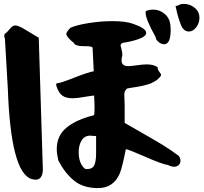

<svg xmlns="http://www.w3.org/2000/svg" viewBox="-20 -935 1040 981"><path d="M4 -762Q15 -768 29.5 -786.5Q44 -805 57 -805Q74 -805 103 -787Q122 -775 146.5 -761Q171 -747 178 -742L199 -67Q197 -17 162 -17Q154 -17 142 -20Q35 -52 20 -482L5 -739Q-1 -749 4 -762ZM269 -493Q263 -510 274 -510Q288 -510 359 -538Q430 -566 459 -571L453 -692Q448 -699 419 -699H407Q364 -699 357 -716Q319 -746 319 -762Q319 -772 340 -793Q370 -807 432.5 -817Q495 -827 555 -827Q623 -827 661 -813Q727 -790 727 -767Q727 -749 688.5 -735.5Q650 -722 606 -716Q596 -710 596 -702Q596 -699 601 -682.5Q606 -666 605 -652Q601 -639 601 -626Q601 -597 636 -597Q647 -597 679 -601.5Q711 -606 729 -606Q766 -606 786 -591Q784 -581 793.5 -569Q803 -557 803 -552Q803 -549 798 -542Q792 -535 785.5 -529.5Q779 -524 770 -519Q761 -514 754 -510.5Q747 -507 734 -503.5Q721 -500 714.5 -498Q708 -496 693 -493.5Q678 -491 672.5 -490Q667 -489 650.5 -486.5Q634 -484 630 -483Q615 -473 615 -451Q615 -446 616 -427.5Q617 -409 617 -394V-307Q644 -291 705 -256.5Q766 -222 812.5 -193.5Q859 -165 894 -138Q902 -126 902 -113Q902 -100 893 -91.5Q884 -83 869 -83Q856 -83 838 -92Q811 -95 724.5 -133Q638 -171 623 -173Q604 -77 592 -49Q560 26 481 26Q405 26 358.5 -12Q312 -50 278 -115Q270 -149 270 -173Q270 -242 320 -283Q370 -324 459 -346Q463 -347 463 -376V-397L461 -447L431 -443Q376 -433 350 -433Q317 -433 298.5 -446.5Q280 -460 269 -493ZM382 -158Q382 -99 415 -72Q417 -72 420.5 -71.5Q424 -71 425 -71Q452 -71 461.5 -90.5Q471 -110 471 -153V-240L450 -241Q449 -241 446 -241.5Q443 -242 441 -242Q412 -242 397 -217.5Q382 -193 382 -158ZM724 -870Q724 -881 732 -881Q745 -886 762 -886Q796 -886 822 -863.5Q848 -841 851 -803Q851 -800 851.5 -793.5Q852 -787 852 -783Q852 -709 819 -709Q803 -709 789 -721.5Q775 -734 776 -744Q724 -837 724 -870ZM877 -904 890 -907Q901 -915 919 -915Q951 -915 975 -895Q999 -875 999 -844Q999 -817 982.5 -795.5Q966 -774 945 -774Q916 -774 902 -814Q889 -849 883 -877Z"/></svg>

Font: NaniFont Regular
Style: Regular
Weight: 400
Designer: Nanigashitei
Version: Version 1.036